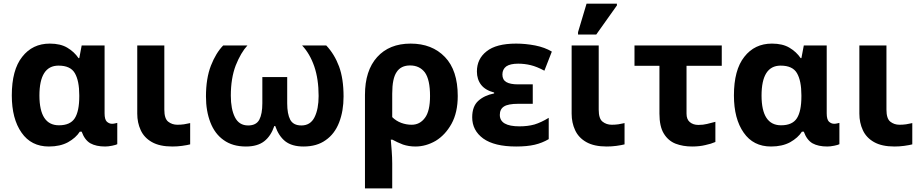

<svg xmlns="http://www.w3.org/2000/svg" viewBox="-20 -796 5069 1056"><path d="M249 9.8Q151.4 9.8 98.6 -66.4Q44.9 -142.6 44.9 -271Q44.9 -411.6 102.1 -483.4Q158.7 -556.2 253.9 -556.2Q312.5 -556.2 350.1 -533.7Q388.2 -511.2 412.1 -476.1H416L429.2 -545.9H555.2V-172.9Q555.2 -139.2 567.4 -127Q580.6 -115.2 596.2 -115.2Q604 -115.2 612.3 -117.2Q620.1 -119.1 625 -120.1V-2.9Q618.2 1 596.7 5.4Q575.2 9.8 558.1 9.8Q508.8 9.8 477.1 -7.8Q445.8 -25.9 429.2 -71.8H418.9Q397.5 -38.1 354 -13.7Q310.5 9.8 249 9.8ZM304.2 -106.9Q366.2 -106.9 391.1 -145.5Q416 -184.1 416 -266.1V-272Q416 -351.6 391.6 -393.6Q367.7 -435.1 301.8 -435.1Q196.8 -435.1 196.8 -270Q197.3 -106.9 304.2 -106.9Z M927.7 9.8Q858.4 9.8 815.4 -14.6Q772.9 -38.6 753.9 -80.1Q734.9 -121.1 734.9 -170.9V-545.9H883.8V-192.9Q883.8 -143.6 904.8 -127Q926.3 -109.9 955.6 -109.9Q973.6 -109.9 991.7 -112.3Q996.6 -113.3 1002 -114.3Q1007.3 -115.2 1014.4 -116.7Q1021.5 -118.2 1025.9 -119.1V-2Q1011.2 2 981 6.3Q955.1 9.8 927.7 9.8Z M1332.5 9.8Q1259.3 9.8 1210.4 -25.4Q1161.6 -59.6 1137.2 -122.6Q1112.8 -185.5 1112.8 -265.1Q1112.8 -364.7 1140.1 -435.1Q1167.5 -504.9 1207.5 -545.9H1340.8Q1304.7 -506.8 1276.4 -436Q1249.5 -365.2 1249.5 -270Q1249.5 -196.3 1272 -151.4Q1294.9 -106 1344.7 -106Q1389.2 -106 1406.2 -137.7Q1422.9 -169.4 1422.9 -228V-372.1H1559.6V-228Q1559.6 -169.4 1576.2 -137.7Q1593.3 -106 1637.7 -106Q1687.5 -106 1710 -151.4Q1732.4 -196.3 1732.4 -268.1Q1732.4 -360.8 1708.5 -430.7Q1684.1 -501 1641.6 -545.9H1774.4Q1819.3 -498.5 1844.7 -430.7Q1869.6 -363.3 1869.6 -265.1Q1869.6 -185.5 1845.2 -122.6Q1820.8 -59.6 1771.5 -25.4Q1723.1 9.8 1649.4 9.8Q1585.9 9.8 1548.8 -19Q1512.7 -47.9 1493.7 -103H1488.8Q1469.7 -47.4 1433.1 -19Q1396 9.8 1332.5 9.8Z M1987.3 240.2V-273.9Q1987.3 -407.7 2054.2 -481.9Q2121.1 -556.2 2238.3 -556.2Q2356.4 -556.2 2427.2 -482.4Q2497.6 -409.2 2497.6 -268.1Q2497.6 -177.2 2463.4 -115.2Q2429.2 -53.7 2376.5 -21.5Q2322.3 9.8 2265.1 9.8Q2228.5 9.8 2196.3 -1Q2163.6 -13.7 2138.2 -27.8H2129.4Q2130.4 -18.6 2134.3 33.2Q2137.2 70.3 2137.2 103V240.2ZM2244.1 -109.9Q2289.1 -109.9 2316.9 -147.5Q2345.2 -184.6 2345.2 -268.1Q2345.2 -357.9 2316.9 -397.5Q2287.6 -436 2235.4 -436Q2185.1 -436 2161.6 -399.9Q2137.2 -364.7 2137.2 -280.8V-151.9Q2158.2 -130.9 2187 -120.1Q2214.8 -109.9 2244.1 -109.9Z M2818.8 9.8Q2699.2 9.8 2637.7 -34.2Q2577.1 -78.6 2577.1 -150.9Q2577.1 -210.9 2610.4 -241.2Q2643.6 -271.5 2697.8 -282.2V-287.1Q2649.4 -299.8 2626.5 -329.1Q2603 -359.4 2603 -402.8Q2603 -472.2 2656.2 -513.7Q2709 -556.2 2818.8 -556.2Q2870.1 -556.2 2923.8 -545.9Q2977.1 -535.2 3015.1 -512.2L2974.1 -407.2Q2932.1 -429.7 2899.4 -437.5Q2865.2 -445.8 2830.1 -445.8Q2786.1 -445.8 2764.2 -430.7Q2743.2 -414.6 2743.2 -386.2Q2743.2 -357.4 2764.6 -344.7Q2786.1 -332 2829.1 -332H2910.2V-225.1H2830.1Q2774.9 -225.1 2752 -210.4Q2729 -195.8 2729 -164.1Q2729 -101.1 2836.9 -101.1Q2882.8 -101.1 2919.4 -111.3Q2956.5 -122.6 2998 -147.9V-30.8Q2962.4 -9.8 2920.9 0Q2878.9 9.8 2818.8 9.8Z M3316.9 9.8Q3247.6 9.8 3204.6 -14.6Q3162.1 -38.6 3143.1 -80.1Q3124 -121.1 3124 -170.9V-545.9H3272.9V-192.9Q3272.9 -143.6 3293.9 -127Q3315.4 -109.9 3344.7 -109.9Q3362.8 -109.9 3380.9 -112.3Q3385.7 -113.3 3391.1 -114.3Q3396.5 -115.2 3403.6 -116.7Q3410.6 -118.2 3415 -119.1V-2Q3400.4 2 3370.1 6.3Q3344.2 9.8 3316.9 9.8ZM3159.2 -606V-619.1L3206.1 -775.9H3373V-766.1L3259.3 -606Z M3786.6 9.8Q3736.3 9.8 3695.3 -5.9Q3654.8 -22 3630.9 -61.5Q3606.9 -100.6 3606.9 -170.9V-434.1H3469.7V-545.9H3949.7V-434.1H3755.9V-170.9Q3755.9 -139.6 3773.9 -124.5Q3792.5 -108.9 3820.8 -108.9Q3847.7 -108.9 3868.7 -114.3Q3885.3 -117.7 3914.6 -126V-15.1Q3891.6 -4.9 3858.9 2Q3827.1 9.8 3786.6 9.8Z M4220.7 9.8Q4123 9.8 4070.3 -66.4Q4016.6 -142.6 4016.6 -271Q4016.6 -411.6 4073.7 -483.4Q4130.4 -556.2 4225.6 -556.2Q4284.2 -556.2 4321.8 -533.7Q4359.9 -511.2 4383.8 -476.1H4387.7L4400.9 -545.9H4526.9V-172.9Q4526.9 -139.2 4539.1 -127Q4552.2 -115.2 4567.9 -115.2Q4575.7 -115.2 4584 -117.2Q4591.8 -119.1 4596.7 -120.1V-2.9Q4589.8 1 4568.4 5.4Q4546.9 9.8 4529.8 9.8Q4480.5 9.8 4448.7 -7.8Q4417.5 -25.9 4400.9 -71.8H4390.6Q4369.1 -38.1 4325.7 -13.7Q4282.2 9.8 4220.7 9.8ZM4275.9 -106.9Q4337.9 -106.9 4362.8 -145.5Q4387.7 -184.1 4387.7 -266.1V-272Q4387.7 -351.6 4363.3 -393.6Q4339.4 -435.1 4273.4 -435.1Q4168.5 -435.1 4168.5 -270Q4168.9 -106.9 4275.9 -106.9Z M4899.4 9.8Q4830.1 9.8 4787.1 -14.6Q4744.6 -38.6 4725.6 -80.1Q4706.5 -121.1 4706.5 -170.9V-545.9H4855.5V-192.9Q4855.5 -143.6 4876.5 -127Q4897.9 -109.9 4927.2 -109.9Q4945.3 -109.9 4963.4 -112.3Q4968.3 -113.3 4973.6 -114.3Q4979 -115.2 4986.1 -116.7Q4993.2 -118.2 4997.6 -119.1V-2Q4982.9 2 4952.6 6.3Q4926.8 9.8 4899.4 9.8Z"/></svg>

Font: Droid Sans Thai
Style: Bold
Weight: 700
Designer: Steve Matteson
Foundry: Ascender Corporation
Version: Version 1.00